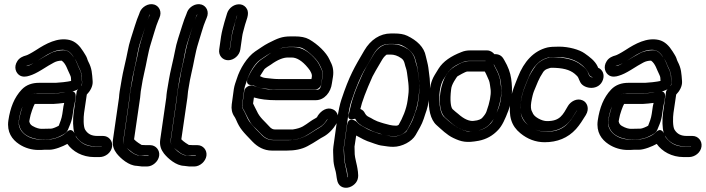

<svg xmlns="http://www.w3.org/2000/svg" viewBox="-20 -693 3375 918"><path d="M333 -181 340 -215V-216L342 -231C343 -241 340 -259 318 -256C296 -253 296 -250 265 -248L239 -246H175C158 -246 150 -247 141 -245C103 -238 90 -195 80 -158C77 -146 74 -136 72 -124L70 -110V-104C73 -80 85 -61 104 -48C125 -34 151 -27 172 -27L218 -28C234 -28 252 -34 269 -43C282 -50 300 -56 307 -78C308 -80 311 -88 316 -100C322 -115 326 -131 328 -148ZM283 -183V-182L278 -148C275 -127 267 -107 261 -92C253 -87 232 -78 225 -78L179 -77C169 -77 154 -80 135 -91C125 -97 122 -104 120 -113L122 -124C125 -146 141 -189 146 -196H168H233H235L261 -198C271 -199 279 -200 287 -201ZM333 -418C323 -433 309 -453 285 -453C264 -453 238 -448 219 -437C193 -422 193 -423 157 -401C136 -388 121 -380 113 -378C108 -377 105 -377 104 -377C106 -378 107 -378 111 -379C129 -384 149 -395 176 -413C214 -438 256 -462 294 -453C307 -450 321 -440 333 -418ZM466 7V8C466 9 465 8 464 8H437C405 8 380 -1 361 -19C346 -33 344 -37 341 -45C360 -11 396 7 438 7ZM336 -56C335 -58 322 -87 296 -59C290 -53 278 -44 260 -37C241 -29 227 -27 224 -27H198C190 -27 181 -26 170 -26C120 -26 62 -61 70 -117C77 -163 92 -205 118 -233C125 -241 137 -247 159 -247H240H242L279 -250C311 -253 366 -254 372 -295C373 -305 370 -312 370 -324C370 -338 366 -352 359 -365C350 -383 347 -397 337 -413C349 -396 349 -387 357 -372C368 -351 372 -334 371 -320C371 -314 376 -292 369 -283C359 -269 348 -267 346 -251L332 -153C328 -123 328 -80 336 -56ZM302 -5C327 31 374 58 430 58H456C484 58 512 37 516 8C520 -19 500 -43 473 -43H446C418 -43 400 -52 387 -73C378 -88 379 -132 382 -153L395 -241C410 -256 425 -280 423 -305C420 -342 420 -365 402 -399C400 -403 398 -408 396 -415C392 -426 385 -435 378 -447C361 -474 341 -495 312 -502C255 -515 199 -484 153 -454C128 -438 110 -429 105 -428C90 -424 73 -417 63 -401C44 -372 56 -343 75 -332C89 -324 106 -326 121 -331C138 -336 156 -345 179 -359C216 -382 211 -379 238 -394C249 -400 262 -403 275 -403C296 -388 302 -360 314 -337C321 -323 319 -320 320 -306C313 -304 298 -302 282 -300L246 -297H166C135 -297 106 -288 84 -265C48 -227 29 -178 20 -117C12 -61 38 -26 71 -4C99 15 133 24 163 24C174 24 181 24 192 23H217C241 23 281 7 302 -5Z M586 14C588 16 593 20 594 21C623 44 629 51 670 51H690C691 52 690 52 690 52V53H671L646 50H643C636 50 623 46 605 32C597 26 591 19 586 14ZM697 -622 691 -611C684 -595 678 -577 671 -553C660 -515 649 -485 642 -450C633 -401 620 -358 613 -309L603 -257C601 -246 601 -235 600 -226L571 -25C570 -16 571 -6 575 1C571 -6 569 -16 570 -25L599 -226C600 -235 601 -244 602 -254L612 -314C614 -325 617 -343 624 -371C636 -422 638 -455 653 -498C663 -527 681 -587 691 -612L696 -623H697ZM741 52C745 25 725 1 698 1H677C670 1 665 0 657 0C656 0 629 -17 621 -27L650 -226C651 -236 652 -243 653 -256L662 -309C665 -323 667 -333 669 -342C681 -391 687 -440 702 -487C711 -514 726 -571 737 -595L742 -607C756 -638 740 -664 718 -671C689 -680 658 -659 649 -636L645 -625C639 -611 632 -593 625 -570C612 -526 598 -492 590 -446C585 -417 566 -342 562 -314L552 -255C550 -245 550 -235 549 -226L520 -25C516 4 525 24 538 41C557 65 596 99 634 100L659 103H662H683C710 103 737 79 741 52Z M812 14C814 16 819 20 820 21C849 44 855 51 896 51H916C917 52 916 52 916 52V53H897L872 50H869C862 50 849 46 831 32C823 26 817 19 812 14ZM923 -622 917 -611C910 -595 904 -577 897 -553C886 -515 875 -485 868 -450C859 -401 846 -358 839 -309L829 -257C827 -246 827 -235 826 -226L797 -25C796 -16 797 -6 801 1C797 -6 795 -16 796 -25L825 -226C826 -235 827 -244 828 -254L838 -314C840 -325 843 -343 850 -371C862 -422 864 -455 879 -498C889 -527 907 -587 917 -612L922 -623H923ZM967 52C971 25 951 1 924 1H903C896 1 891 0 883 0C882 0 855 -17 847 -27L876 -226C877 -236 878 -243 879 -256L888 -309C891 -323 893 -333 895 -342C907 -391 913 -440 928 -487C937 -514 952 -571 963 -595L968 -607C982 -638 966 -664 944 -671C915 -680 884 -659 875 -636L871 -625C865 -611 858 -593 851 -570C838 -526 824 -492 816 -446C811 -417 792 -342 788 -314L778 -255C776 -245 776 -235 775 -226L746 -25C742 4 751 24 764 41C783 65 822 99 860 100L885 103H888H909C936 103 963 79 967 52Z M1078 -455V-456L1087 -519C1090 -541 1096 -559 1102 -580L1114 -622C1114 -620 1113 -616 1112 -612C1107 -598 1103 -584 1100 -569C1094 -545 1091 -538 1088 -519L1079 -456ZM1129 -456 1138 -519C1140 -534 1144 -545 1149 -565C1156 -595 1175 -626 1160 -651C1154 -662 1143 -670 1130 -672C1101 -676 1074 -655 1066 -630L1053 -587C1047 -564 1041 -544 1037 -519L1028 -456C1024 -428 1044 -405 1071 -405C1098 -405 1125 -428 1129 -456Z M1148 -258 1139 -194C1137 -177 1143 -172 1148 -163C1161 -139 1173 -108 1191 -90C1203 -78 1216 -66 1227 -54C1243 -36 1262 -24 1287 -24H1374H1378C1403 -27 1422 -33 1439 -42C1468 -58 1482 -70 1510 -86C1523 -94 1534 -105 1542 -119C1544 -122 1545 -123 1546 -124V-123C1546 -123 1546 -122 1545 -121C1536 -106 1523 -91 1505 -81C1460 -56 1431 -23 1358 -23H1287C1263 -23 1244 -32 1227 -52L1226 -53C1192 -86 1171 -111 1165 -124C1159 -136 1151 -156 1144 -167C1138 -176 1137 -184 1138 -194L1148 -267C1151 -285 1157 -295 1161 -309C1171 -342 1197 -389 1224 -407C1247 -422 1257 -431 1281 -443C1310 -458 1329 -465 1336 -466C1348 -468 1358 -469 1364 -469H1383C1406 -469 1421 -466 1429 -461C1463 -442 1499 -404 1508 -384C1516 -366 1526 -355 1522 -326L1517 -294C1515 -281 1511 -264 1497 -264H1305C1298 -264 1292 -265 1286 -265C1252 -265 1224 -270 1200 -280C1200 -280 1186 -285 1185 -285C1167 -285 1150 -273 1148 -258ZM1298 -214H1490C1531 -214 1562 -252 1567 -295L1572 -326C1576 -352 1572 -376 1561 -396C1559 -400 1557 -404 1555 -409C1540 -442 1500 -481 1458 -505C1440 -515 1417 -519 1390 -519H1371C1326 -519 1307 -509 1263 -487C1238 -474 1225 -463 1200 -447C1162 -421 1127 -365 1112 -316C1107 -301 1101 -286 1098 -267L1088 -194C1085 -172 1089 -152 1101 -135C1102 -133 1106 -128 1109 -120C1127 -77 1142 -63 1187 -16C1211 9 1242 27 1280 27H1351C1389 27 1422 21 1450 6C1469 -4 1485 -14 1499 -23C1511 -31 1520 -36 1524 -38C1551 -52 1574 -77 1588 -101C1606 -132 1593 -161 1572 -170C1544 -183 1515 -164 1499 -139C1495 -133 1499 -134 1489 -128C1478 -122 1470 -117 1463 -112C1435 -93 1425 -81 1380 -74H1295C1286 -74 1277 -77 1267 -89C1245 -114 1222 -130 1208 -162C1202 -175 1195 -186 1190 -198L1194 -227C1225 -218 1259 -214 1298 -214ZM1184 -286C1188 -286 1193 -285 1200 -281C1212 -275 1225 -271 1239 -270C1262 -268 1281 -265 1305 -265H1487C1502 -265 1514 -279 1516 -290L1521 -326C1523 -339 1522 -353 1516 -364C1508 -380 1505 -389 1494 -403C1461 -444 1425 -468 1382 -468H1363C1326 -468 1288 -451 1249 -422C1246 -420 1239 -415 1230 -409C1202 -391 1176 -347 1164 -317C1163 -314 1151 -286 1184 -286ZM1223 -329C1228 -338 1236 -348 1242 -359C1246 -367 1269 -380 1275 -384C1308 -408 1335 -418 1356 -418H1375C1397 -418 1424 -404 1453 -368C1458 -362 1461 -358 1462 -356C1465 -349 1473 -340 1471 -326L1469 -315H1312C1289 -315 1273 -318 1251 -320C1238 -321 1232 -325 1223 -329Z M1649 -153C1649 -153 1630 -112 1676 -125H1678C1678 -125 1679 -125 1679 -124C1689 -104 1705 -94 1724 -84L1738 -77C1751 -70 1767 -63 1781 -59L1794 -55C1815 -46 1838 -42 1867 -42C1892 -42 1918 -56 1929 -76C1950 -113 1971 -161 1979 -214L1982 -237C1986 -264 1986 -290 1983 -313C1980 -333 1978 -348 1977 -358C1975 -375 1968 -390 1965 -405C1960 -427 1948 -446 1930 -458C1907 -473 1882 -482 1856 -482H1841C1805 -482 1780 -456 1765 -430C1738 -385 1722 -357 1715 -342C1676 -257 1661 -211 1649 -153ZM1703 -172C1710 -205 1730 -258 1761 -327C1765 -336 1782 -365 1808 -409C1817 -423 1821 -425 1827 -431C1827 -431 1830 -432 1834 -432H1849C1864 -432 1881 -427 1898 -415C1907 -409 1912 -401 1915 -388C1918 -373 1924 -363 1926 -345C1929 -318 1938 -278 1932 -237L1929 -214C1923 -169 1904 -127 1886 -96C1883 -94 1879 -92 1875 -92C1850 -92 1835 -98 1815 -103L1802 -107C1791 -110 1778 -115 1767 -121L1753 -129C1741 -135 1732 -138 1725 -151C1721 -160 1715 -167 1703 -172ZM1639 -93 1625 8C1624 15 1624 21 1625 29C1627 54 1625 70 1632 96C1640 126 1640 127 1643 154L1642 155C1641 154 1640 148 1640 145C1638 121 1625 84 1625 59C1625 40 1622 24 1624 8L1643 -128C1648 -165 1654 -192 1659 -206C1683 -279 1706 -332 1727 -366C1738 -383 1750 -406 1765 -432C1787 -470 1811 -483 1842 -483H1857C1879 -483 1893 -480 1900 -477C1939 -458 1960 -435 1966 -408C1968 -400 1970 -392 1973 -382C1978 -365 1978 -348 1981 -331C1986 -297 1987 -266 1983 -237L1980 -212C1974 -168 1968 -167 1958 -133C1950 -108 1935 -86 1924 -66C1923 -64 1917 -58 1903 -51C1889 -44 1878 -41 1867 -41C1835 -41 1816 -48 1793 -54L1779 -59C1757 -66 1740 -73 1724 -83C1709 -92 1699 -95 1685 -111C1685 -111 1646 -143 1639 -93ZM1683 -45C1707 -32 1727 -20 1757 -11L1771 -6C1782 -2 1798 3 1811 4C1827 6 1839 9 1860 9C1902 9 1949 -16 1967 -47C1980 -70 1997 -97 2006 -125C2016 -158 2024 -171 2030 -212L2033 -237C2038 -271 2037 -308 2031 -346C2030 -353 2029 -361 2028 -370C2026 -386 2019 -410 2016 -424C2008 -468 1973 -500 1927 -522C1910 -530 1890 -533 1864 -533H1849C1797 -533 1752 -503 1722 -452C1675 -372 1650 -331 1612 -216C1605 -195 1599 -167 1593 -128L1574 8C1571 29 1574 44 1574 66C1574 82 1577 98 1582 116C1587 132 1588 145 1590 158L1592 168C1594 180 1600 191 1610 198C1635 214 1667 200 1682 180C1698 159 1692 133 1689 112C1688 102 1676 57 1676 45C1676 32 1675 19 1675 8Z M2310 -382C2311 -382 2341 -384 2342 -384L2347 -374C2362 -348 2371 -325 2374 -303C2381 -254 2377 -213 2364 -177C2349 -137 2335 -112 2327 -103C2309 -84 2290 -73 2266 -69C2238 -64 2220 -63 2213 -65C2166 -76 2132 -108 2103 -134C2076 -158 2071 -265 2100 -313C2125 -354 2136 -374 2198 -398C2205 -401 2213 -402 2221 -402H2301C2302 -401 2302 -402 2302 -401C2302 -394 2305 -386 2310 -382ZM2308 -452H2228C2214 -452 2200 -450 2186 -444C2137 -425 2099 -400 2077 -365C2070 -354 2064 -344 2058 -334C2040 -304 2035 -275 2031 -228C2027 -173 2038 -121 2067 -95C2091 -74 2116 -48 2148 -33C2186 -15 2210 -9 2269 -20C2305 -27 2336 -44 2362 -72C2381 -92 2395 -123 2411 -165C2428 -211 2432 -262 2424 -317C2420 -346 2409 -375 2392 -404L2386 -414C2377 -428 2363 -435 2344 -434C2335 -444 2324 -452 2308 -452ZM2303 -402C2302 -401 2301 -401 2301 -401H2221C2194 -401 2157 -378 2140 -365C2081 -320 2064 -176 2106 -133C2115 -124 2125 -117 2133 -109C2167 -79 2204 -61 2242 -65C2274 -68 2302 -78 2322 -100C2336 -116 2347 -132 2353 -149C2371 -198 2380 -239 2376 -275C2375 -285 2373 -294 2372 -304C2369 -331 2357 -352 2346 -373L2341 -383L2340 -384C2340 -384 2346 -431 2303 -402ZM2298 -351C2305 -339 2312 -321 2318 -308C2322 -299 2324 -276 2326 -263C2328 -239 2322 -204 2306 -160C2303 -151 2296 -141 2286 -130C2282 -125 2270 -117 2244 -115C2225 -113 2200 -122 2170 -149C2162 -156 2154 -161 2144 -171C2136 -179 2130 -210 2137 -266C2138 -278 2143 -290 2151 -304C2159 -318 2166 -327 2167 -328C2170 -330 2206 -351 2214 -351H2294Z M2740 -166C2740 -166 2739 -166 2739 -165L2712 -123C2709 -118 2703 -112 2698 -106C2674 -78 2641 -63 2591 -63C2560 -63 2532 -73 2504 -96C2483 -113 2473 -131 2470 -154C2480 -106 2527 -64 2589 -64C2648 -64 2686 -87 2713 -125C2719 -134 2740 -169 2740 -166ZM2747 -391C2715 -411 2674 -419 2622 -419C2589 -419 2554 -398 2538 -374C2523 -352 2511 -332 2504 -314C2490 -277 2477 -254 2470 -204C2468 -192 2468 -181 2468 -170C2467 -183 2469 -197 2471 -212C2477 -255 2491 -282 2503 -313C2528 -378 2561 -408 2602 -418C2607 -419 2623 -420 2646 -420C2710 -420 2752 -396 2778 -367C2791 -353 2791 -347 2798 -334C2802 -327 2808 -326 2815 -323C2797 -323 2795 -337 2791 -347C2784 -365 2765 -378 2747 -391ZM2728 -340C2749 -323 2744 -319 2755 -299C2773 -266 2845 -258 2863 -312C2871 -336 2862 -360 2840 -369C2839 -370 2838 -374 2837 -376C2824 -403 2799 -421 2775 -438C2750 -456 2699 -470 2653 -470C2628 -470 2611 -469 2597 -466C2532 -450 2485 -399 2456 -324C2443 -290 2427 -257 2421 -212C2410 -137 2425 -91 2468 -56C2502 -28 2541 -13 2584 -13C2644 -13 2695 -33 2734 -76C2752 -96 2766 -119 2781 -143C2800 -174 2787 -204 2766 -213C2738 -226 2708 -207 2696 -187C2671 -144 2658 -114 2596 -114C2583 -114 2569 -118 2553 -127C2537 -136 2529 -146 2526 -155C2526 -156 2525 -158 2524 -159C2518 -168 2517 -185 2520 -204C2524 -229 2529 -247 2533 -257C2549 -294 2554 -314 2578 -350C2582 -355 2586 -359 2595 -363C2607 -368 2615 -369 2615 -369C2670 -369 2704 -360 2728 -340Z M3151 -181 3158 -215V-216L3160 -231C3161 -241 3158 -259 3136 -256C3114 -253 3114 -250 3083 -248L3057 -246H2993C2976 -246 2968 -247 2959 -245C2921 -238 2908 -195 2898 -158C2895 -146 2892 -136 2890 -124L2888 -110V-104C2891 -80 2903 -61 2922 -48C2943 -34 2969 -27 2990 -27L3036 -28C3052 -28 3070 -34 3087 -43C3100 -50 3118 -56 3125 -78C3126 -80 3129 -88 3134 -100C3140 -115 3144 -131 3146 -148ZM3101 -183V-182L3096 -148C3093 -127 3085 -107 3079 -92C3071 -87 3050 -78 3043 -78L2997 -77C2987 -77 2972 -80 2953 -91C2943 -97 2940 -104 2938 -113L2940 -124C2943 -146 2959 -189 2964 -196H2986H3051H3053L3079 -198C3089 -199 3097 -200 3105 -201ZM3151 -418C3141 -433 3127 -453 3103 -453C3082 -453 3056 -448 3037 -437C3011 -422 3011 -423 2975 -401C2954 -388 2939 -380 2931 -378C2926 -377 2923 -377 2922 -377C2924 -378 2925 -378 2929 -379C2947 -384 2967 -395 2994 -413C3032 -438 3074 -462 3112 -453C3125 -450 3139 -440 3151 -418ZM3284 7V8C3284 9 3283 8 3282 8H3255C3223 8 3198 -1 3179 -19C3164 -33 3162 -37 3159 -45C3178 -11 3214 7 3256 7ZM3154 -56C3153 -58 3140 -87 3114 -59C3108 -53 3096 -44 3078 -37C3059 -29 3045 -27 3042 -27H3016C3008 -27 2999 -26 2988 -26C2938 -26 2880 -61 2888 -117C2895 -163 2910 -205 2936 -233C2943 -241 2955 -247 2977 -247H3058H3060L3097 -250C3129 -253 3184 -254 3190 -295C3191 -305 3188 -312 3188 -324C3188 -338 3184 -352 3177 -365C3168 -383 3165 -397 3155 -413C3167 -396 3167 -387 3175 -372C3186 -351 3190 -334 3189 -320C3189 -314 3194 -292 3187 -283C3177 -269 3166 -267 3164 -251L3150 -153C3146 -123 3146 -80 3154 -56ZM3120 -5C3145 31 3192 58 3248 58H3274C3302 58 3330 37 3334 8C3338 -19 3318 -43 3291 -43H3264C3236 -43 3218 -52 3205 -73C3196 -88 3197 -132 3200 -153L3213 -241C3228 -256 3243 -280 3241 -305C3238 -342 3238 -365 3220 -399C3218 -403 3216 -408 3214 -415C3210 -426 3203 -435 3196 -447C3179 -474 3159 -495 3130 -502C3073 -515 3017 -484 2971 -454C2946 -438 2928 -429 2923 -428C2908 -424 2891 -417 2881 -401C2862 -372 2874 -343 2893 -332C2907 -324 2924 -326 2939 -331C2956 -336 2974 -345 2997 -359C3034 -382 3029 -379 3056 -394C3067 -400 3080 -403 3093 -403C3114 -388 3120 -360 3132 -337C3139 -323 3137 -320 3138 -306C3131 -304 3116 -302 3100 -300L3064 -297H2984C2953 -297 2924 -288 2902 -265C2866 -227 2847 -178 2838 -117C2830 -61 2856 -26 2889 -4C2917 15 2951 24 2981 24C2992 24 2999 24 3010 23H3035C3059 23 3099 7 3120 -5Z"/></svg>

Font: AppleStorm
Style: CBoIta
Weight: 400
Foundry: Cannot Into Space Fonts
Version: Version 1.01